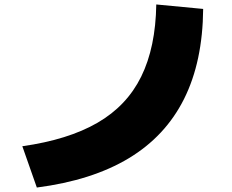

<svg xmlns="http://www.w3.org/2000/svg" viewBox="-20 -790 1040 860"><path d="M80 -135Q285 -164 416.5 -240Q548 -316 612.5 -447Q677 -578 680 -770L890 -750Q888 -514 804.5 -347Q721 -180 556.5 -81Q392 18 145 50Z"/></svg>

Font: M PLUS 1 Thin Black
Style: Regular
Weight: 900
Version: Version 1.001